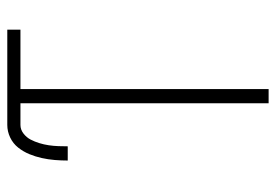

<svg xmlns="http://www.w3.org/2000/svg" viewBox="-138 -638 775 540"><g transform="rotate(-90 250.0 -367.5)"><path d="M230 0V-698H169Q156 -698 145 -689.5Q134 -681 128 -669.5Q122 -658 118 -645Q114 -632 112 -618.5Q110 -605 109.5 -591.5Q109 -578 109 -565H69Q69 -583 70.5 -601.5Q72 -620 76 -638Q80 -656 87 -673Q94 -690 105.5 -704.5Q117 -719 134 -727Q151 -735 169 -735H437V-698H270V0Z"/></g></svg>

Font: Iosevka Curly Extralight
Style: Regular
Weight: 200
Monospace: yes
Designer: Belleve Invis
Foundry: Belleve Invis
Version: Version 22.1.2; ttfautohint (v1.8.4)